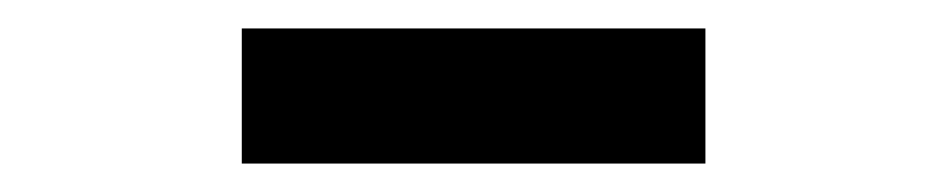

<svg xmlns="http://www.w3.org/2000/svg" viewBox="-20 -789 666 135"><path d="M150 -674H476V-769H150Z"/></svg>

Font: Noto Sans Japanese Bold
Style: Bold
Weight: 700
Designer: Ryoko NISHIZUKA (kana & ideographs); Paul D. Hunt (Latin, Greek & Cyrillic); Wenlong ZHANG (bopomofo); Sandoll Communica
Foundry: Adobe Systems Incorporated
Version: Version 1.000;PS 1;hotconv 1.0.78;makeotf.lib2.5.61930